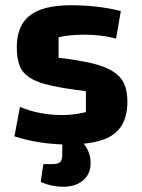

<svg xmlns="http://www.w3.org/2000/svg" viewBox="-20 -535 541 731"><path d="M44 -356Q44 -438 94 -476.5Q144 -515 250 -515Q301 -515 348.5 -509.5Q396 -504 440 -493L422 -388Q397 -395 366 -399Q335 -403 302 -403Q275 -403 248 -400.5Q221 -398 203 -393V-315Q281 -306 332 -293.5Q383 -281 412 -262Q441 -243 453 -215.5Q465 -188 465 -148Q465 -91 441.5 -54.5Q418 -18 367.5 -1.5Q317 15 235 15Q184 15 132 7Q80 -1 35 -16L56 -128Q129 -97 218 -97Q239 -97 259.5 -99.5Q280 -102 307 -108V-188Q224 -198 172.5 -209.5Q121 -221 93 -239.5Q65 -258 54.5 -285.5Q44 -313 44 -356ZM221 176Q177 176 135 158L145 90H174Q199 90 208 83Q217 76 217 53V-21H256Q287 -7 306 22Q325 51 325 86Q325 127 296.5 151.5Q268 176 221 176Z"/></svg>

Font: Changa SemiBold
Style: Regular
Weight: 600
Designer: Eduardo Rodriguez Tunni
Foundry: Eduardo Rodriguez Tunni
Version: Version 3.002; ttfautohint (v1.8.2)